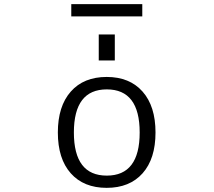

<svg xmlns="http://www.w3.org/2000/svg" viewBox="-20 -905 1040 935"><path d="M324.7 -61Q261.7 -131.8 261.7 -259.8Q261.7 -387.7 324.7 -459Q387.7 -530.3 499.5 -530.3Q611.3 -530.3 674.3 -459Q737.3 -387.7 737.3 -259.8Q737.3 -131.8 674.3 -61Q611.3 9.8 499.5 9.8Q387.7 9.8 324.7 -61ZM460.9 -610.4V-737.3H539.1V-610.4ZM327.1 -825.2V-884.8H672.9V-825.2ZM339.8 -259.8Q339.8 -49.8 500 -49.8Q660.2 -49.8 660.2 -259.8Q660.2 -469.7 500 -469.7Q339.8 -469.7 339.8 -259.8Z"/></svg>

Font: GenEi Gothic M SemiLight
Style: Regular
Weight: 350
Designer: o_tamon (Modified); [Source Han Sans]
Ryoko NISHIZUKA  (kana & ideographs); Paul D. Hunt (Latin, Greek & Cyrillic); Wenl
Version: Version 1.1a;Original Version 1.004